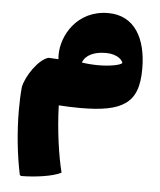

<svg xmlns="http://www.w3.org/2000/svg" viewBox="-50 -423 630 756"><g transform="rotate(5 265.0 -45.5)"><path d="M348 -380C225 -380 167 -276 167 -200C167 -194 167 -188 168 -182C155 -183 142 -183 128 -184C88 -172 43 -104 34 -61C31 -32 30 -1 30 31C30 118 40 210 56 285L61 289C115 289 188 279 219 262C203 199 188 99 185 -1C216 1 245 2 270 2C355 2 410 -8 446 -33C484 -59 500 -102 500 -173C500 -294 451 -380 348 -380ZM326 -172C304 -172 279 -174 261 -177C272 -209 309 -220 336 -222C386 -227 415 -207 420 -189C413 -180 372 -172 326 -172Z"/></g></svg>

Font: FilmFarsi Display
Style: Regular
Weight: 400
Designer: Borna Izadpanah
Foundry: Borna Izadpanah
Version: Version 1.000;PS 001.000;hotconv 1.0.88;makeotf.lib2.5.64775